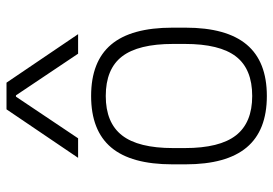

<svg xmlns="http://www.w3.org/2000/svg" viewBox="-145 -685 840 590"><g transform="rotate(-90 275.0 -390.0)"><path d="M275 10Q169 10 117 -52Q65 -114 65 -240V-280Q65 -407 117 -468.5Q169 -530 275 -530Q381 -530 433 -468.5Q485 -407 485 -280V-240Q485 -114 433 -52Q381 10 275 10ZM275 -35Q358 -35 396.5 -85Q435 -135 435 -242V-278Q435 -385 396.5 -435Q358 -485 275 -485Q193 -485 154 -435Q115 -385 115 -278V-242Q115 -135 154 -85Q193 -35 275 -35ZM85 -570 234 -790H316L465 -570H405L277 -761H273L145 -570Z"/></g></svg>

Font: M PLUS Code Latin SemiExpanded Light
Style: Regular
Weight: 300
Width: 6
Designer: Coji Morishita
Foundry: UNDERFOREST DESIGN
Version: Version 1.002; ttfautohint (v1.8.3)